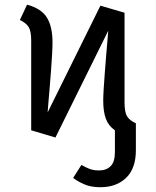

<svg xmlns="http://www.w3.org/2000/svg" viewBox="-20 -571 655 808"><path d="M213.3 7.7 111.3 -22.6V-400Q111.3 -440.5 100.3 -457.7Q89.2 -474.9 63.6 -486.7L93.8 -551.3Q153.3 -535.4 177.2 -497.4Q201 -459.5 201 -391.3Q201 -373.3 199.2 -341.3Q197.4 -309.2 194.6 -271.5Q191.8 -233.8 188.7 -197.7Q185.6 -161.5 183.3 -134.6Q181 -107.7 180.5 -97.9L402.6 -547.2L504.1 -517.4V-140Q504.1 -98.5 515.1 -81Q526.2 -63.6 551.8 -52.3V61Q551.8 137.9 510.8 177.4Q469.7 216.9 402.6 216.9Q362.6 216.9 334.6 204.6Q306.7 192.3 287.7 177.9L322.6 123.1Q340.5 133.3 356.7 139.7Q372.8 146.2 397.4 146.2Q427.7 146.2 445.6 128.2Q463.6 110.3 463.6 68.2V-22.6Q436.9 -41 425.6 -71Q414.4 -101 414.4 -148.2Q414.4 -166.2 416.4 -198.2Q418.5 -230.3 421.3 -268.2Q424.1 -306.2 427.2 -342.3Q430.3 -378.5 432.6 -405.4Q434.9 -432.3 435.4 -441.5Z"/></svg>

Font: FiraCode Nerd Font
Style: Regular
Weight: 400
Designer: Carrois Corporate, Edenspiekermann AG, Nikita Prokopov
Foundry: Carrois Corporate, Edenspiekermann AG, Nikita Prokopov
Version: Version 6.002;Nerd Fonts 2.1.0